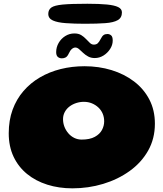

<svg xmlns="http://www.w3.org/2000/svg" viewBox="-20 -949 870 1022"><path d="M365.5 53.5Q293.5 53.5 231.8 34Q170 14.5 124 -23Q78 -60.5 52.2 -115Q26.5 -169.5 26.5 -239.5Q26.5 -308.5 47 -364.8Q67.5 -421 104.8 -464.2Q142 -507.5 192.5 -537Q243 -566.5 303.2 -581.5Q363.5 -596.5 429.5 -596.5Q506 -596.5 573.8 -575.8Q641.5 -555 693.5 -515.5Q745.5 -476 775 -419.2Q804.5 -362.5 804.5 -290.5Q804.5 -211 768.5 -147.2Q732.5 -83.5 670.2 -38.8Q608 6 529.2 29.8Q450.5 53.5 365.5 53.5ZM415 -206Q458 -206 484.5 -220.5Q511 -235 522.8 -257.2Q534.5 -279.5 534.5 -303Q534.5 -325.5 526.5 -344.2Q518.5 -363 503.5 -377Q488.5 -391 469 -399Q449.5 -407 426.5 -407Q405.5 -407 385.5 -400.5Q365.5 -394 349.8 -382Q334 -370 324.8 -352.8Q315.5 -335.5 315.5 -315Q315.5 -293.5 323 -274.2Q330.5 -255 343.8 -239.5Q357 -224 375.2 -215Q393.5 -206 415 -206ZM309.5 -638.5Q296.5 -638.5 287.8 -646Q279 -653.5 279 -671.5Q279 -697.5 292 -720.2Q305 -743 327.2 -757Q349.5 -771 376 -771Q398 -771 412.5 -762Q427 -753 438 -741.2Q449 -729.5 458.5 -720.5Q468 -711.5 479.5 -711.5Q492 -711.5 499.8 -718.2Q507.5 -725 516.5 -742.5Q523.5 -756.5 531.2 -762.2Q539 -768 552 -768Q562.5 -768 571.2 -761Q580 -754 580 -733Q580 -709.5 566 -688Q552 -666.5 530.5 -653.2Q509 -640 484.5 -640Q464 -640 448.8 -648.5Q433.5 -657 422 -668Q410.5 -679 400.8 -687.5Q391 -696 381 -696Q371.5 -696 362.5 -688.2Q353.5 -680.5 347 -666Q339 -648.5 329.8 -643.5Q320.5 -638.5 309.5 -638.5ZM432.5 -822.5Q374.5 -822.5 330.2 -825.8Q286 -829 261.5 -840Q237 -851 237 -875Q237 -897 253.2 -908.8Q269.5 -920.5 314.2 -924.8Q359 -929 445 -929Q508.5 -929 549 -925Q589.5 -921 609.2 -911.2Q629 -901.5 629 -883Q629 -854.5 606.8 -841.8Q584.5 -829 541 -825.8Q497.5 -822.5 432.5 -822.5Z"/></svg>

Font: Gluten ExtraBold
Style: Regular
Weight: 800
Designer: Tyler Finck
Foundry: Etcetera Type Company
Version: Version 1.300